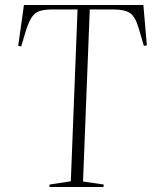

<svg xmlns="http://www.w3.org/2000/svg" viewBox="-20 -750 626 770"><path d="M179 -10 264 -23 291 -712H188Q158 -712 138.5 -705.5Q119 -699 106.5 -679.5Q94 -660 82 -621L65 -564L53 -566L76 -730H555L569 -568L557 -566L536 -637Q523 -683 501.5 -697.5Q480 -712 436 -712H340L313 -22L396 -10L395 0H178Z"/></svg>

Font: Literata 72pt ExtraLight
Style: Italic
Weight: 200
Italic angle: -2°
Designer: Latin by Veronika Burian and Jose Scaglione. Greek by Irene Vlachou. Cyrillic by Vera Evstafieva
Foundry: TypeTogether
Version: Version 3.002